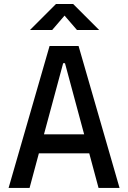

<svg xmlns="http://www.w3.org/2000/svg" viewBox="-20 -918 626 938"><path d="M22 0 222.2 -693.4H363.8L564 0H461.4L416 -168.9H169.9L124.5 0ZM194.8 -261.7H391.1L297.4 -609.4H288.6ZM126.5 -771.5 253.4 -898.4H337.4L464.4 -771.5H356L295.4 -841.8L234.9 -771.5Z"/></svg>

Font: CaskaydiaCove NFP
Style: Regular
Weight: 400
Designer: Aaron Bell
Foundry: Saja Typeworks
Version: Version 2111.001; VTT 6.35;Nerd Fonts 3.1.1